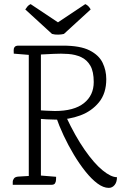

<svg xmlns="http://www.w3.org/2000/svg" viewBox="-20 -899 603 934"><path d="M70 -677H286Q370 -677 415.5 -654Q461 -631 479 -594Q497 -557 497 -514Q497 -445 461.5 -401.5Q426 -358 370.5 -337.5Q315 -317 254 -317Q233 -317 207 -318.5Q181 -320 159 -322L162 -363Q182 -362 206 -360.5Q230 -359 247 -359Q340 -359 388 -397Q436 -435 436 -500Q436 -551 419.5 -579.5Q403 -608 375 -621Q347 -634 312 -636.5Q277 -639 241 -637L180 -634L121 -632L47 -638Q47 -645 46.5 -654Q46 -663 51 -670Q56 -677 70 -677ZM179 -45 253 -39Q253 -33 252.5 -23.5Q252 -14 247.5 -7Q243 0 230 0H42Q42 -5 42 -14Q42 -23 48 -31Q54 -39 70 -40L120 -43ZM179 -647V0H120V-647ZM252 -332H301Q346 -236 392 -170Q438 -104 479 -70.5Q520 -37 549 -37Q549 -13 537.5 1Q526 15 509 15Q483 15 454 -6.5Q425 -28 395.5 -65Q366 -102 339 -147Q312 -192 289.5 -240Q267 -288 252 -332ZM291 -734 421 -853Q417 -861 410.5 -868Q404 -875 395 -879L239 -775H285L129 -879Q120 -875 114 -868Q108 -861 103 -853L233 -734Q247 -730 263.5 -730.5Q280 -731 291 -734Z"/></svg>

Font: Karma Variable Light
Style: Regular
Weight: 300
Designer: Joana Correia
Foundry: Indian Type Foundry
Version: Version 3.000